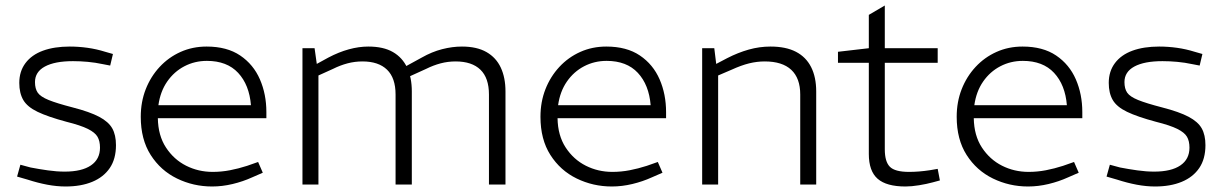

<svg xmlns="http://www.w3.org/2000/svg" viewBox="-20 -670 4439 697"><path d="M218 7Q186 7 151.5 0.5Q117 -6 80 -18L42 -29L54 -72L91 -62Q122 -56 154 -51.5Q186 -47 215 -47Q277 -47 310 -69.5Q343 -92 343 -134Q343 -158 334 -173.5Q325 -189 299 -202Q273 -215 221 -228Q154 -246 116.5 -264Q79 -282 64.5 -307Q50 -332 50 -369Q50 -411 72.5 -441Q95 -471 136 -486Q177 -501 233 -501Q265 -501 297.5 -496.5Q330 -492 362 -482L390 -474L380 -432L354 -437Q326 -443 298.5 -445.5Q271 -448 245 -448Q179 -448 143 -428.5Q107 -409 107 -372Q107 -348 117 -333.5Q127 -319 156.5 -307Q186 -295 244 -280Q306 -264 340 -246Q374 -228 387.5 -204Q401 -180 401 -143Q401 -93 378.5 -60Q356 -27 315 -10Q274 7 218 7Z M750 7Q682 7 622.5 -22Q563 -51 527 -107.5Q491 -164 491 -246Q491 -300 509 -346Q527 -392 559.5 -427Q592 -462 635.5 -481.5Q679 -501 730 -501Q804 -501 852 -468.5Q900 -436 923.5 -382Q947 -328 947 -263V-241H553Q554 -178 582.5 -134.5Q611 -91 655.5 -68.5Q700 -46 752 -46Q784 -46 815 -52Q846 -58 877 -68L917 -82L934 -43L895 -26Q862 -11 824.5 -2Q787 7 750 7ZM555 -288H891Q885 -362 844.5 -405.5Q804 -449 731 -449Q687 -449 649.5 -429.5Q612 -410 587 -374Q562 -338 555 -288Z M1078 0V-495H1122L1130 -438L1172 -461Q1210 -481 1246.5 -491Q1283 -501 1317 -501Q1372 -501 1406.5 -481Q1441 -461 1458 -424.5Q1475 -388 1475 -338V0H1416V-327Q1416 -387 1385 -417Q1354 -447 1296 -447Q1268 -447 1241.5 -440Q1215 -433 1189 -420L1136 -396V0ZM1755 0V-327Q1755 -387 1724 -417Q1693 -447 1634 -447Q1606 -447 1579.5 -440Q1553 -433 1527 -420L1461 -390L1447 -426L1511 -461Q1548 -482 1585 -491.5Q1622 -501 1657 -501Q1711 -501 1746 -481Q1781 -461 1798 -424.5Q1815 -388 1815 -338V0Z M2201 7Q2133 7 2073.5 -22Q2014 -51 1978 -107.5Q1942 -164 1942 -246Q1942 -300 1960 -346Q1978 -392 2010.5 -427Q2043 -462 2086.5 -481.5Q2130 -501 2181 -501Q2255 -501 2303 -468.5Q2351 -436 2374.5 -382Q2398 -328 2398 -263V-241H2004Q2005 -178 2033.5 -134.5Q2062 -91 2106.5 -68.5Q2151 -46 2203 -46Q2235 -46 2266 -52Q2297 -58 2328 -68L2368 -82L2385 -43L2346 -26Q2313 -11 2275.5 -2Q2238 7 2201 7ZM2006 -288H2342Q2336 -362 2295.5 -405.5Q2255 -449 2182 -449Q2138 -449 2100.5 -429.5Q2063 -410 2038 -374Q2013 -338 2006 -288Z M2529 0V-495H2573L2580 -438L2620 -459Q2659 -479 2698 -490Q2737 -501 2777 -501Q2833 -501 2869.5 -482Q2906 -463 2924.5 -426.5Q2943 -390 2943 -338V0H2885V-327Q2885 -386 2852.5 -416.5Q2820 -447 2756 -447Q2728 -447 2699.5 -440Q2671 -433 2636 -417L2587 -396V0Z M3267 7Q3198 7 3166 -21Q3134 -49 3134 -111V-442H3022V-482L3134 -495V-616L3192 -650V-495H3384V-442H3192V-128Q3192 -83 3210.5 -64.5Q3229 -46 3280 -46Q3298 -46 3316.5 -47.5Q3335 -49 3355 -52L3384 -57L3392 -15L3366 -8Q3344 -2 3316.5 2.5Q3289 7 3267 7Z M3712 7Q3644 7 3584.5 -22Q3525 -51 3489 -107.5Q3453 -164 3453 -246Q3453 -300 3471 -346Q3489 -392 3521.5 -427Q3554 -462 3597.5 -481.5Q3641 -501 3692 -501Q3766 -501 3814 -468.5Q3862 -436 3885.5 -382Q3909 -328 3909 -263V-241H3515Q3516 -178 3544.5 -134.5Q3573 -91 3617.5 -68.5Q3662 -46 3714 -46Q3746 -46 3777 -52Q3808 -58 3839 -68L3879 -82L3896 -43L3857 -26Q3824 -11 3786.5 -2Q3749 7 3712 7ZM3517 -288H3853Q3847 -362 3806.5 -405.5Q3766 -449 3693 -449Q3649 -449 3611.5 -429.5Q3574 -410 3549 -374Q3524 -338 3517 -288Z M4173 7Q4141 7 4106.5 0.5Q4072 -6 4035 -18L3997 -29L4009 -72L4046 -62Q4077 -56 4109 -51.5Q4141 -47 4170 -47Q4232 -47 4265 -69.5Q4298 -92 4298 -134Q4298 -158 4289 -173.5Q4280 -189 4254 -202Q4228 -215 4176 -228Q4109 -246 4071.5 -264Q4034 -282 4019.5 -307Q4005 -332 4005 -369Q4005 -411 4027.5 -441Q4050 -471 4091 -486Q4132 -501 4188 -501Q4220 -501 4252.5 -496.5Q4285 -492 4317 -482L4345 -474L4335 -432L4309 -437Q4281 -443 4253.5 -445.5Q4226 -448 4200 -448Q4134 -448 4098 -428.5Q4062 -409 4062 -372Q4062 -348 4072 -333.5Q4082 -319 4111.5 -307Q4141 -295 4199 -280Q4261 -264 4295 -246Q4329 -228 4342.5 -204Q4356 -180 4356 -143Q4356 -93 4333.5 -60Q4311 -27 4270 -10Q4229 7 4173 7Z"/></svg>

Font: REM ExtraLight
Style: Regular
Weight: 250
Designer: Octavio Pardo
Foundry: Ashler Design
Version: Version 1.005;gftools[0.9.28]